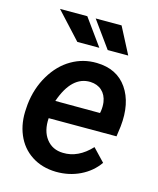

<svg xmlns="http://www.w3.org/2000/svg" viewBox="-113 -820 750 909"><g transform="rotate(15 262.5 -365.0)"><path d="M247.1 9.8Q178.2 8.3 127.7 -24.9Q77.1 -58.1 53 -115.7Q28.8 -173.3 34.7 -244.1L36.1 -264.2Q44.9 -344.7 83.3 -408.9Q121.6 -473.1 178.7 -506.3Q235.8 -539.6 302.7 -538.1Q401.9 -536.1 451.4 -464.4Q501 -392.6 488.8 -277.3L481.9 -226.6H149.4Q145 -163.6 174.8 -125Q204.6 -86.4 256.8 -85.4Q331.5 -83 394.5 -150.4L453.1 -88.9Q419.9 -41.5 365.7 -15.4Q311.5 10.7 247.1 9.8ZM296.4 -443.4Q204.6 -446.3 158.7 -313.5L377.9 -313L379.9 -323.2Q383.3 -345.7 380.4 -367.2Q375 -401.9 353 -421.9Q331.1 -441.9 296.4 -443.4ZM294.9 -610.4H187L67.4 -740.2H201.2ZM436.5 -610.4H335.9L242.2 -740.2H369.1Z"/></g></svg>

Font: Roboto Medium
Style: Italic
Weight: 500
Italic angle: -12°
Designer: Google
Version: Version 2.134; 2016